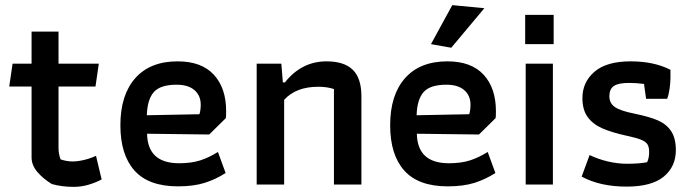

<svg xmlns="http://www.w3.org/2000/svg" viewBox="-20 -719 2696 748"><path d="M182 -2Q149 -22 126 -48.5Q103 -75 103 -106V-382H16L29 -471H103V-596H208V-471H365L352 -382H208V-141Q208 -120 216 -98Q240 -90 263 -90Q283 -90 308 -96Q333 -102 354 -112L376 -20Q354 -8 325.5 0.5Q297 9 267 9Q221 9 182 -2Z M449 -231Q449 -349 507 -414.5Q565 -480 672 -480Q765 -480 813 -428Q861 -376 861 -286Q861 -268 860 -259L795 -195L553 -198Q555 -83 678 -83Q725 -83 759.5 -94Q794 -105 829 -127L859 -45Q820 -20 777 -6.5Q734 7 673 7Q559 7 504 -54.5Q449 -116 449 -231ZM757 -274Q762 -290 762 -311Q762 -347 737.5 -368Q713 -389 668 -389Q605 -389 579.5 -360.5Q554 -332 552 -270Z M980 -471H1076L1082 -398H1090Q1155 -480 1252 -480Q1321 -480 1354.5 -447Q1388 -414 1388 -344V0H1281V-372Q1255 -381 1220 -381Q1133 -381 1087 -330V0H980Z M1659 -547 1742 -699 1867 -687 1738 -533ZM1500 -231Q1500 -349 1558 -414.5Q1616 -480 1723 -480Q1816 -480 1864 -428Q1912 -376 1912 -286Q1912 -268 1911 -259L1846 -195L1604 -198Q1606 -83 1729 -83Q1776 -83 1810.5 -94Q1845 -105 1880 -127L1910 -45Q1871 -20 1828 -6.5Q1785 7 1724 7Q1610 7 1555 -54.5Q1500 -116 1500 -231ZM1808 -274Q1813 -290 1813 -311Q1813 -347 1788.5 -368Q1764 -389 1719 -389Q1656 -389 1630.5 -360.5Q1605 -332 1603 -270Z M2026 -661H2137V-547H2026ZM2028 -471H2134V0H2028Z M2246 -31 2277 -115Q2310 -99 2348 -90Q2386 -81 2423 -81Q2470 -81 2501 -87Q2509 -103 2509 -127Q2509 -146 2502.5 -156.5Q2496 -167 2478 -174.5Q2460 -182 2422 -190Q2363 -203 2326.5 -219Q2290 -235 2269.5 -263Q2249 -291 2249 -337Q2249 -399 2296 -439.5Q2343 -480 2437 -480Q2528 -480 2592 -447V-415Q2592 -397 2588.5 -372.5Q2585 -348 2579 -334H2497L2489 -392Q2457 -396 2431 -396Q2389 -396 2371.5 -384Q2354 -372 2354 -344Q2354 -317 2375.5 -302Q2397 -287 2453 -276Q2511 -264 2544 -249.5Q2577 -235 2595 -207.5Q2613 -180 2613 -134Q2613 -70 2566 -31Q2519 8 2421 8Q2318 8 2246 -31Z"/></svg>

Font: Athiti SemiBold
Style: Regular
Weight: 600
Designer: CadsonDemak Team
Foundry: CadsonDemak
Version: Version 1.033